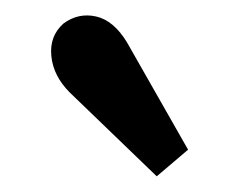

<svg xmlns="http://www.w3.org/2000/svg" viewBox="-20 -795 305 245"><path d="M180 -570 69 -677Q48 -698 45.5 -723.5Q43 -749 61 -765Q80 -779 102.5 -774Q125 -769 142 -741L220 -604Z"/></svg>

Font: Lora SemiBold
Style: Italic
Weight: 600
Italic angle: -3°
Designer: Olga Karpushina, Alexei Vanyashin (Cyrillic)
Foundry: Cyreal
Version: Version 3.011; ttfautohint (v1.8.4.7-5d5b)